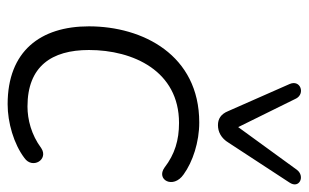

<svg xmlns="http://www.w3.org/2000/svg" viewBox="-173 -628 809 503"><g transform="rotate(90 231.5 -376.5)"><path d="M253 8C301 8 357 -8 394 -36C424 -57 398 -100 368 -80C333 -54 293 -44 259 -44C154 -44 111 -107 111 -205C111 -321 166 -441 302 -441C347 -441 384 -430 419 -403C451 -380 476 -426 437 -453C404 -477 352 -494 301 -494C124 -494 49 -346 49 -205C49 -78 114 8 253 8ZM308 -543C325 -543 342 -551 354 -571L458 -730C476 -756 442 -772 425 -750L313 -596L238 -748C225 -772 188 -759 200 -731L271 -570C279 -550 292 -543 308 -543Z"/></g></svg>

Font: SN Pro Light
Style: Italic
Weight: 300
Italic angle: -8.99998°
Designer: Tobias Whetton
Foundry: Supernotes
Version: Version 1.001;Glyphs 3.2 (3249)